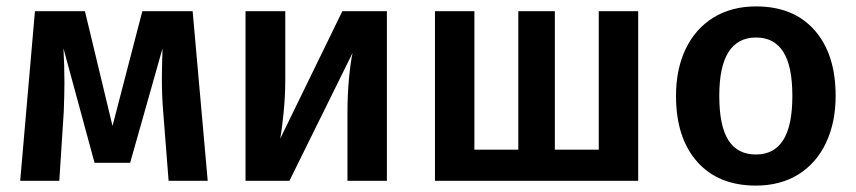

<svg xmlns="http://www.w3.org/2000/svg" viewBox="-20 -564 2670 599"><path d="M628 0H506L489 -217Q485 -265 485 -321Q485 -345 487 -413L386 -56H275L178 -413Q181 -358 181 -306Q181 -275 179 -217L165 0H43L89 -529H245L331 -171L424 -529H581Z M1187 0H1064V-212Q1064 -270 1069 -321.5Q1074 -373 1080 -399L883 0H746V-529H870V-317Q870 -263 864.5 -209.5Q859 -156 854 -131L1048 -529H1187Z M1971 0H1337V-529H1460V-97H1597V-529H1711V-97H1848V-529H1971Z M2587 -265Q2587 -182 2557 -118.5Q2527 -55 2471 -20Q2415 15 2338 15Q2221 15 2155 -59.5Q2089 -134 2089 -265Q2089 -348 2119 -411Q2149 -474 2205.5 -509Q2262 -544 2339 -544Q2456 -544 2521.5 -469.5Q2587 -395 2587 -265ZM2224 -265Q2224 -171 2252.5 -126.5Q2281 -82 2338 -82Q2395 -82 2423.5 -127Q2452 -172 2452 -265Q2452 -358 2423.5 -402.5Q2395 -447 2339 -447Q2224 -447 2224 -265Z"/></svg>

Font: Fira Sans Medium
Style: Regular
Weight: 500
Designer: bBox Type GmbH & Carrois Corporate GbR & Edenspiekermann AG
Foundry: bBox Type GmbH & Carrois Corporate GbR & Edenspiekermann AG
Version: Version 4.301